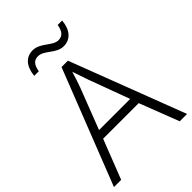

<svg xmlns="http://www.w3.org/2000/svg" viewBox="-260 -1018 1129 1129"><g transform="rotate(-45 304.0 -454.0)"><path d="M131 -794H169C177 -844 198 -860 228 -860C279 -860 315 -794 377 -794C434 -794 471 -836 477 -908H440C432 -858 410 -841 380 -841C332 -841 293 -907 231 -907C174 -907 138 -867 131 -794ZM547 0H608L334 -717H281L0 0H60L156 -246H452ZM339 -556 434 -299H175L274 -555C283 -580 296 -618 306 -653C316 -622 332 -575 339 -556Z"/></g></svg>

Font: Noto Sans Sinhala UI Light
Style: Regular
Weight: 300
Designer: Jelle Bosma - Monotype Design Team
Foundry: Monotype Imaging Inc.
Version: Version 2.006